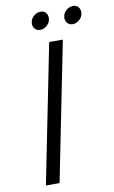

<svg xmlns="http://www.w3.org/2000/svg" viewBox="-95 -906 569 955"><g transform="rotate(-10 190.0 -428.0)"><path d="M266 -700 126 0H57L197 -700ZM216 -819Q216 -798 200 -782.5Q184 -767 164 -767Q148 -767 138 -777.5Q128 -788 128 -804Q128 -825 144 -840.5Q160 -856 181 -856Q197 -856 206.5 -845.5Q216 -835 216 -819ZM380 -819Q380 -798 364 -782.5Q348 -767 328 -767Q312 -767 302 -777.5Q292 -788 292 -804Q292 -825 308 -840.5Q324 -856 345 -856Q361 -856 370.5 -845.5Q380 -835 380 -819Z"/></g></svg>

Font: Gontserrat Light
Style: Italic
Weight: 300
Italic angle: -11.3°
Designer: Julieta Ulanovsky
Foundry: Julieta Ulanovsky
Version: Version 6.001